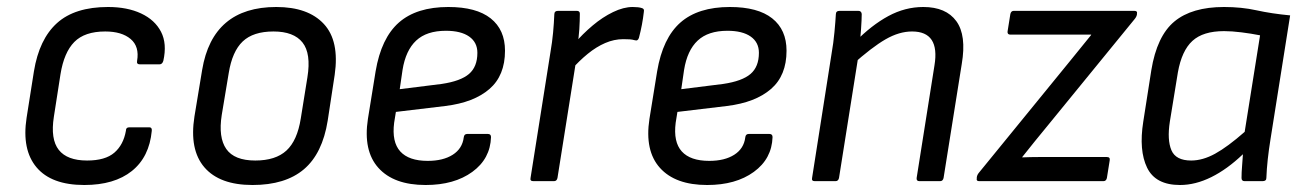

<svg xmlns="http://www.w3.org/2000/svg" viewBox="-20 -518 3734 549"><path d="M221 11Q127 11 84.5 -39.5Q42 -90 56 -181L77 -314Q92 -406 143 -452Q194 -498 289 -498Q344 -498 383.5 -479.5Q423 -461 440.5 -427Q458 -393 447 -344Q444 -334 436 -334H380Q370 -334 372 -344Q379 -385 353.5 -406.5Q328 -428 281 -428Q222 -428 192.5 -398Q163 -368 153 -306L134 -184Q124 -120 148 -89.5Q172 -59 229 -59Q281 -59 307 -81.5Q333 -104 340 -144Q340 -154 350 -154H407Q415 -154 414 -144Q407 -69 357 -29Q307 11 221 11Z M702 11Q608 11 564.5 -39.5Q521 -90 536 -185L558 -318Q588 -498 770 -498Q861 -498 906 -449.5Q951 -401 937 -304L917 -173Q902 -79 849 -34Q796 11 702 11ZM710 -59Q768 -59 799 -87.5Q830 -116 840 -179L859 -297Q870 -365 845 -396.5Q820 -428 762 -428Q704 -428 674 -399.5Q644 -371 634 -309L614 -189Q604 -125 627 -92Q650 -59 710 -59Z M1197 11Q1106 11 1062 -38Q1018 -87 1032 -178L1054 -314Q1070 -409 1120.5 -453.5Q1171 -498 1262 -498Q1342 -498 1383 -465.5Q1424 -433 1424 -373Q1424 -302 1379.5 -263.5Q1335 -225 1254 -215L1112 -198L1107 -167Q1100 -112 1124.5 -85Q1149 -58 1203 -58Q1247 -58 1274.5 -75.5Q1302 -93 1306 -125Q1307 -135 1316 -135H1375Q1384 -135 1384 -126Q1382 -64 1330.5 -26.5Q1279 11 1197 11ZM1123 -263 1243 -278Q1297 -286 1321 -306.5Q1345 -327 1345 -367Q1345 -397 1321.5 -413.5Q1298 -430 1255 -430Q1200 -430 1170 -402Q1140 -374 1131 -318Z M1505 0Q1495 0 1497 -9L1554 -369Q1559 -398 1561.5 -425Q1564 -452 1565 -477Q1565 -487 1576 -487H1629Q1638 -487 1638 -479Q1638 -459 1636.5 -434.5Q1635 -410 1631 -390L1628 -349L1574 -9Q1572 0 1564 0ZM1613 -318 1622 -393Q1646 -421 1674.5 -445Q1703 -469 1733 -483.5Q1763 -498 1789 -498Q1806 -498 1815 -495Q1819 -494 1820.5 -491.5Q1822 -489 1821 -484Q1819 -466 1815.5 -447.5Q1812 -429 1807 -410Q1804 -400 1795 -403Q1788 -405 1780.5 -405.5Q1773 -406 1762 -406Q1736 -406 1710.5 -395Q1685 -384 1660.5 -364Q1636 -344 1613 -318Z M2002 11Q1911 11 1867 -38Q1823 -87 1837 -178L1859 -314Q1875 -409 1925.5 -453.5Q1976 -498 2067 -498Q2147 -498 2188 -465.5Q2229 -433 2229 -373Q2229 -302 2184.5 -263.5Q2140 -225 2059 -215L1917 -198L1912 -167Q1905 -112 1929.5 -85Q1954 -58 2008 -58Q2052 -58 2079.5 -75.5Q2107 -93 2111 -125Q2112 -135 2121 -135H2180Q2189 -135 2189 -126Q2187 -64 2135.5 -26.5Q2084 11 2002 11ZM1928 -263 2048 -278Q2102 -286 2126 -306.5Q2150 -327 2150 -367Q2150 -397 2126.5 -413.5Q2103 -430 2060 -430Q2005 -430 1975 -402Q1945 -374 1936 -318Z M2609 0Q2600 0 2601 -9L2652 -331Q2668 -428 2588 -428Q2551 -428 2512 -405.5Q2473 -383 2416 -332L2425 -398Q2472 -446 2520 -472Q2568 -498 2620 -498Q2685 -498 2714.5 -457.5Q2744 -417 2730 -335L2678 -9Q2676 0 2668 0ZM2310 0Q2300 0 2302 -9L2358 -366Q2363 -394 2366 -426Q2369 -458 2370 -477Q2370 -487 2381 -487H2434Q2443 -487 2444 -478Q2444 -463 2442 -434Q2440 -405 2437 -385L2436 -368L2379 -9Q2377 0 2369 0Z M2780 0Q2771 0 2773 -8V-11Q2774 -18 2779 -24L3040 -344Q3055 -363 3070 -381Q3085 -399 3100 -418V-419Q3077 -419 3053.5 -419Q3030 -419 3007 -419H2869Q2860 -419 2861 -428L2869 -478Q2871 -487 2879 -487H3223Q3233 -487 3231 -479V-477Q3230 -470 3224 -463L2975 -158Q2957 -136 2939 -114Q2921 -92 2903 -69V-68Q2927 -69 2950 -69Q2973 -69 2997 -69H3145Q3155 -69 3153 -59L3145 -9Q3143 0 3135 0Z M3354 11Q3284 11 3260 -38.5Q3236 -88 3249 -170L3272 -317Q3288 -415 3338 -456.5Q3388 -498 3480 -498Q3530 -498 3573 -488.5Q3616 -479 3669 -474L3613 -121Q3608 -90 3605 -62.5Q3602 -35 3601 -9Q3601 0 3590 0H3539Q3530 0 3530 -9Q3530 -25 3531.5 -42.5Q3533 -60 3534 -77Q3489 -34 3443.5 -11.5Q3398 11 3354 11ZM3386 -59Q3419 -59 3454.5 -78.5Q3490 -98 3539 -141L3583 -417Q3558 -422 3530 -425.5Q3502 -429 3480 -429Q3420 -429 3389.5 -401Q3359 -373 3348 -311L3325 -170Q3317 -118 3329.5 -88.5Q3342 -59 3386 -59Z"/></svg>

Font: Sofia Sans Semi Condensed
Style: Italic
Weight: 400
Italic angle: -9°
Designer: Botio Nikoltchev, Ani Petrova
Foundry: lettersoup
Version: Version 4.101